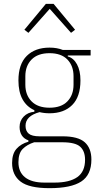

<svg xmlns="http://www.w3.org/2000/svg" viewBox="-20 -768 515 1000"><path d="M456 63Q456 143 403 177.5Q350 212 238 212Q132 212 87.5 178Q43 144 43 81Q43 33 66 7Q89 -19 128 -30V-37Q105 -45 93.5 -63Q82 -81 82 -107Q82 -139 103.5 -161Q125 -183 159 -186V-194Q119 -212 97.5 -250.5Q76 -289 76 -349Q76 -434 119.5 -477Q163 -520 238 -520Q277 -520 307 -508H452V-479H333V-474Q363 -466 381 -433Q399 -400 399 -349Q399 -264 356 -221Q313 -178 238 -178Q210 -178 186 -184Q113 -164 113 -113Q113 -86 129.5 -72Q146 -58 186 -58H306Q387 -58 421.5 -27Q456 4 456 63ZM238 -207Q299 -207 331 -240Q363 -273 363 -327V-371Q363 -425 331 -458Q299 -491 238 -491Q177 -491 144.5 -458Q112 -425 112 -371V-327Q112 -273 144.5 -240Q177 -207 238 -207ZM423 64Q423 19 397.5 -4Q372 -27 304 -27H158Q121 -15 98.5 7.5Q76 30 76 77Q76 128 110.5 155.5Q145 183 211 183H264Q342 183 382.5 154.5Q423 126 423 64ZM259 -748 371 -613 350 -597 239 -722 128 -597 107 -613 219 -748Z"/></svg>

Font: IBM Plex Sans Cond ExtLt
Style: Regular
Weight: 200
Width: 3
Designer: Mike Abbink, Paul van der Laan, Pieter van Rosmalen
Foundry: Bold Monday
Version: Version 1.3